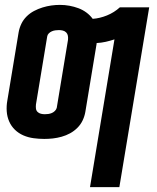

<svg xmlns="http://www.w3.org/2000/svg" viewBox="-20 -560 640 785"><path d="M348 205 448 -399Q430 -393 412 -389Q394 -385 375 -384Q375 -383 375 -382.5Q375 -382 375 -381L329 -103Q326 -85 318 -68Q310 -51 296.5 -37.5Q283 -24 266.5 -15Q250 -6 232 -1Q214 4 196.5 6Q179 8 161 8Q139 8 117 5Q95 2 75.5 -6.5Q56 -15 41 -29.5Q26 -44 17.5 -63.5Q9 -83 7.5 -105Q6 -127 10 -149L56 -427Q59 -445 67 -462Q75 -479 88.5 -492.5Q102 -506 119 -515Q136 -524 154 -529.5Q172 -535 189.5 -537.5Q207 -540 225 -540Q245 -540 264 -536.5Q283 -533 300.5 -526.5Q318 -520 333 -509Q348 -498 359 -483Q388 -485 417.5 -497Q447 -509 470 -530H590L468 205ZM163 -93Q170 -93 177.5 -94Q185 -95 192 -98Q199 -101 204.5 -106.5Q210 -112 212 -119L258 -397Q259 -406 257.5 -414Q256 -422 250.5 -427.5Q245 -433 237 -435Q229 -437 221 -437Q214 -437 206.5 -436Q199 -435 192 -432Q185 -429 179.5 -423.5Q174 -418 173 -411L127 -133Q126 -124 127 -116Q128 -108 133.5 -102.5Q139 -97 147 -95Q155 -93 163 -93Z"/></svg>

Font: Iosevka Curly Extended
Style: Bold Italic
Weight: 700
Width: 7
Italic angle: -9°
Monospace: yes
Designer: Belleve Invis
Foundry: Belleve Invis
Version: Version 11.1.0; ttfautohint (v1.8.3)